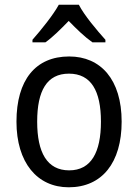

<svg xmlns="http://www.w3.org/2000/svg" viewBox="-20 -786 586 816"><path d="M315 -766H230C206 -722 155 -659 118 -617V-606H173C204 -628 238 -662 272 -697C306 -662 340 -629 373 -606H428V-617C392 -657 338 -721 315 -766ZM497 -269C497 -448 408 -546 274 -546C131 -546 50 -446 50 -269C50 -95 138 10 272 10C414 10 497 -95 497 -269ZM138 -269C138 -400 179 -473 273 -473C367 -473 409 -400 409 -269C409 -138 367 -62 274 -62C180 -62 138 -138 138 -269Z"/></svg>

Font: Noto Sans Bengali SemiCondensed
Style: Regular
Weight: 400
Width: 4
Designer: Jelle Bosma - Monotype Design Team
Foundry: Monotype Imaging Inc.
Version: Version 2.003